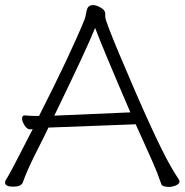

<svg xmlns="http://www.w3.org/2000/svg" viewBox="-21 -730 728 757"><path d="M646 7Q619 7 615 -4Q599 -51 581 -91Q563 -131 547 -167Q531 -203 514 -240L170 -227Q154 -193 137.5 -161Q121 -129 110 -106Q84 -53 69 -11Q63 6 31 6Q-1 6 -1 -10Q-1 -17 3 -22.5Q7 -28 11.5 -36Q16 -44 26 -62.5Q36 -81 55 -118Q74 -155 108 -221L98 -220H97Q86 -220 76 -235.5Q66 -251 66 -263Q66 -275 76 -275H78Q96 -273 115 -273H133Q253 -509 312 -652Q316 -662 319 -680.5Q322 -699 329 -704.5Q336 -710 347 -710Q358 -710 376 -700Q394 -690 394 -676V-663Q394 -649 448 -520Q588 -187 650 -78Q667 -48 676 -35Q687 -19 687 -15Q687 -5 672.5 1Q658 7 646 7ZM193 -274 493 -287Q382 -545 354 -620Q320 -535 193 -274Z"/></svg>

Font: LXGW WenKai TC Light
Style: Regular
Weight: 300
Designer: LXGW / Fontworks Inc.
Foundry: LXGW / Fontworks Inc.
Version: Version 1.330